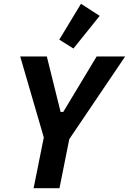

<svg xmlns="http://www.w3.org/2000/svg" viewBox="-20 -997 683 1017"><path d="M158 0 212 -269 87 -698H228L301 -404H315L492 -698H643L347 -260L295 0ZM369 -740 294 -787 409 -977 508 -913Z"/></svg>

Font: IBM Plex Sans Cond
Style: Bold Italic
Weight: 700
Width: 3
Italic angle: -11°
Designer: Mike Abbink, Paul van der Laan, Pieter van Rosmalen
Foundry: Bold Monday
Version: Version 1.3